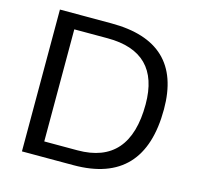

<svg xmlns="http://www.w3.org/2000/svg" viewBox="-102 -805 937 913"><g transform="rotate(15 366.0 -349.0)"><path d="M336.9 -73.2Q593.3 -73.2 593.3 -368.2Q593.3 -625 336.9 -625H173.3V-73.2ZM83 0V-698.2H336.9Q683.6 -698.2 683.6 -368.2Q683.6 0 336.9 0Z"/></g></svg>

Font: Voltera
Style: Regular
Weight: 400
Designer: Bernd Montag
Version: Version 1.301